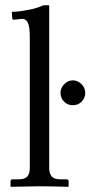

<svg xmlns="http://www.w3.org/2000/svg" viewBox="-20 -718 348 739"><path d="M260.7 -408.7Q278.8 -408.7 293.5 -394.3Q308.1 -379.9 308.1 -360.4Q308.1 -341.3 294.4 -327.1Q280.8 -313 260.7 -313Q239.7 -313 226.3 -327.1Q212.9 -341.3 212.9 -360.4Q212.9 -379.4 227.1 -394Q241.2 -408.7 260.7 -408.7ZM94.7 -71.8V-572.8Q94.7 -614.3 87.6 -629.9Q80.6 -645.5 64.9 -645.5L32.7 -642.1Q27.3 -642.1 27.3 -647L25.4 -672.4Q50.8 -672.4 94.7 -681.2Q121.1 -686 147.5 -697.8H169.4V-71.8Q169.4 -49.3 179.2 -38.6Q189 -27.8 212.4 -27.8H235.8Q244.1 -27.8 244.1 -19.5V-1L242.2 1Q169.4 -1 130.4 -1L22.5 1L20.5 -1V-19.5Q20.5 -27.8 28.3 -27.8H51.8Q75.7 -27.8 85.2 -38.6Q94.7 -49.3 94.7 -71.8Z"/></svg>

Font: Libertinage
Style: b
Weight: 400
Designer: OSP
Foundry: OSP
Version: Version 1.0; 2008; OFL relea